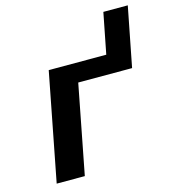

<svg xmlns="http://www.w3.org/2000/svg" viewBox="-108 -818 818 908"><g transform="rotate(-15 300.5 -364.0)"><path d="M441.9 -528.3 481 -727.5H600.6L543.5 -435.5H279.8L195.3 0H57.6L160.2 -528.3Z"/></g></svg>

Font: Cousine
Style: Bold Italic
Weight: 700
Italic angle: -12°
Monospace: yes
Designer: Steve Matteson
Foundry: Ascender Corporation
Version: Version 1.20